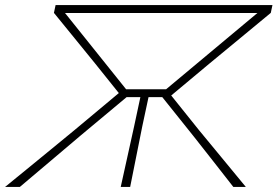

<svg xmlns="http://www.w3.org/2000/svg" viewBox="-40 -733 1088 753"><path d="M-20 0Q17 -30 64 -68.5Q111 -107 160.5 -147.5Q210 -188 253 -223.5L426 -368L333 -484Q294 -532 254 -581.2Q214 -630.5 171.5 -682.5L178 -713H1028.5L1022 -682.5Q958.5 -630 899.2 -581Q840 -532 780.5 -483L631.5 -358.5L740.5 -222.5Q770 -187 803 -146.8Q836 -106.5 867.8 -68.2Q899.5 -30 924 0H875Q831 -56 793.8 -103.8Q756.5 -151.5 720.5 -197L596.5 -352H542.5L518 -237.5Q505 -172.5 493.8 -116.5Q482.5 -60.5 470.5 0H433.5Q446.5 -59.5 459.2 -116.2Q472 -173 486 -237.5L510.5 -352H456.5L275 -200.5Q218 -152 160.8 -103.8Q103.5 -55.5 38 0ZM454.5 -383H611.5L969.5 -682H215Z"/></svg>

Font: Commissioner Loud Thin
Style: Italic
Weight: 100
Italic angle: -12°
Designer: Kostas Bartsokas
Foundry: Kostas Bartsokas
Version: Version 1.000; ttfautohint (v1.8.3)